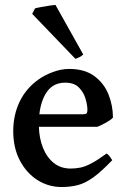

<svg xmlns="http://www.w3.org/2000/svg" viewBox="-20 -751 517 786"><path d="M231.9 14.6Q178.2 14.6 133.3 -13.9Q88.4 -42.5 61.3 -94Q34.2 -145.5 34.2 -214.4Q34.2 -280.3 60.5 -335Q86.9 -389.6 137.2 -425.3Q161.6 -442.9 195.8 -455.8Q230 -468.8 263.2 -468.8Q327.1 -468.8 366.7 -439.2Q406.2 -409.7 424.3 -364Q442.4 -318.4 442.4 -269.5Q433.6 -259.8 414.1 -249Q394.5 -238.3 378.9 -231.9H139.2Q140.6 -184.1 156.2 -145.3Q171.9 -106.4 200.4 -83.7Q229 -61 269 -61Q289.6 -61 309.1 -64.9Q328.6 -68.8 353.8 -82Q378.9 -95.2 416.5 -122.6Q422.9 -119.1 430.2 -109.1Q437.5 -99.1 439.5 -95.2Q395 -48.8 362.3 -25.1Q329.6 -1.5 299.3 6.6Q269 14.6 231.9 14.6ZM141.1 -283.2H319.3Q330.6 -283.2 334.2 -286.9Q337.9 -290.5 337.9 -300.8Q337.9 -319.8 330.3 -346.2Q322.8 -372.6 303.2 -392.6Q283.7 -412.6 247.1 -412.6Q199.7 -412.6 173.8 -377.4Q147.9 -342.3 141.1 -283.2ZM288.6 -510.3 111.8 -694.3 123.5 -716.8Q129.9 -718.8 147 -721.9Q164.1 -725.1 181.6 -727.8Q199.2 -730.5 207 -731L320.8 -527.8Q314.5 -522 305.7 -517.3Q296.9 -512.7 288.6 -510.3Z"/></svg>

Font: David Libre Medium
Style: Regular
Weight: 500
Designer: Ismar David, J. Victor Gaultney, Annie Olsen and Meir Sadan
Foundry: Monotype Imaging Inc. & SIL International
Version: Version 1.100; ttfautohint (v1.8.4.7-5d5b)